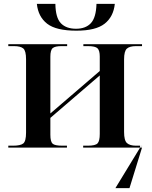

<svg xmlns="http://www.w3.org/2000/svg" viewBox="-20 -765 786 995"><path d="M578 210 706 0V-10H715L716 0L651 210ZM23 0H327V-10H302Q264 -10 252.5 -20.5Q241 -31 241 -67V-154L497 -374V-71Q497 -34 485.5 -22Q474 -10 436 -10H411V0H716V-10H685Q653 -10 638 -23.5Q623 -37 623 -81V-457Q623 -500 637.5 -513Q652 -526 685 -526H716V-536H412V-526H436Q474 -526 485.5 -514.5Q497 -503 497 -472V-397L241 -177V-471Q241 -506 253.5 -516Q266 -526 299 -526H328V-536H23V-526H53Q86 -526 100.5 -514Q115 -502 115 -458V-78Q115 -33 100.5 -21.5Q86 -10 48 -10H23ZM376 -606Q476 -606 522 -642Q568 -678 575 -745H480Q478 -674 451 -645Q424 -616 374 -616Q323 -616 295.5 -644.5Q268 -673 267 -745H171Q178 -678 224.5 -642Q271 -606 376 -606Z"/></svg>

Font: Noto Serif Display Semi
Style: Regular
Weight: 600
Designer: Monotype Design Team
Foundry: Monotype Imaging Inc.
Version: Version 1.900